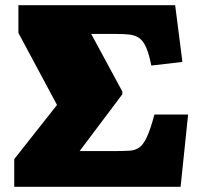

<svg xmlns="http://www.w3.org/2000/svg" viewBox="-20 -721 776 741"><path d="M35 0V-107L200 -316L51 -594V-701H656L684 -482L564 -468Q555 -513 544 -538Q533 -563 517.5 -574Q502 -585 480.5 -587.5Q459 -590 429 -590H332L452 -368V-357L243 -79L211 -138H427Q459 -138 481 -139.5Q503 -141 518.5 -152.5Q534 -164 547.5 -193.5Q561 -223 576 -279H706L677 0Z"/></svg>

Font: Literata Black
Style: Regular
Weight: 900
Designer: Latin by Veronika Burian and Jose Scaglione. Greek by Irene Vlachou. Cyrillic by Vera Evstafieva.
Foundry: TypeTogether
Version: Version 3.103;gftools[0.9.29]